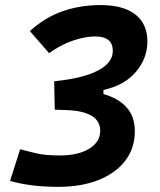

<svg xmlns="http://www.w3.org/2000/svg" viewBox="-20 -723 626 753"><path d="M208 9.8Q149.9 9.8 102.5 3.4Q55.2 -2.9 19.5 -13.7L59.1 -137.7Q87.4 -129.9 122.8 -121.6Q158.2 -113.3 214.8 -113.3Q286.1 -113.3 329.6 -139.6Q373 -166 373 -210Q373 -248.5 339.8 -268.6Q306.6 -288.6 245.1 -291L194.8 -293L192.4 -404.3Q304.7 -415.5 363.5 -446Q422.4 -476.6 422.4 -523.4Q422.4 -580.1 353 -580.1Q314.5 -580.1 266.8 -564Q219.2 -547.9 172.4 -514.6L97.2 -601.1Q156.2 -654.8 225.6 -679Q294.9 -703.1 374.5 -703.1Q463.4 -703.1 510.7 -666.3Q558.1 -629.4 558.1 -560.1Q558.1 -495.1 513.7 -441.9Q469.2 -388.7 385.7 -370.1V-354Q442.9 -338.4 475.8 -302.5Q508.8 -266.6 508.8 -208Q508.8 -142.1 471.4 -93Q434.1 -43.9 366.7 -17.1Q299.3 9.8 208 9.8Z"/></svg>

Font: CaskaydiaCove NF
Style: Bold Italic
Weight: 700
Italic angle: -10°
Designer: Aaron Bell
Foundry: Saja Typeworks
Version: Version 2111.001; VTT 6.35;Nerd Fonts 3.2.1